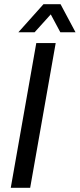

<svg xmlns="http://www.w3.org/2000/svg" viewBox="-20 -890 378 910"><path d="M31 0 152 -686H244L123 0ZM67 -737 186 -870H267L338 -737H266L205 -851L246 -850L144 -737Z"/></svg>

Font: Archivo SemiCondensed
Style: Italic
Weight: 400
Width: 4
Italic angle: -10°
Designer: Hector Gatti
Foundry: Omnibus-Type
Version: Version 2.001